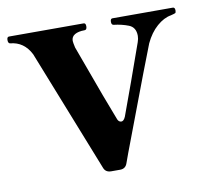

<svg xmlns="http://www.w3.org/2000/svg" viewBox="-71 -556 698 638"><g transform="rotate(-10 278.0 -237.0)"><path d="M230 -3 67 -415Q44 -460 -2 -464Q-9 -465 -9 -476Q-9 -487 -2 -487H250Q257 -487 257 -476Q257 -464 249 -464Q228 -464 216 -457Q204 -450 204 -436Q204 -431 208 -413Q216 -390 271 -241Q279 -221 303 -157Q307 -144 317 -144Q325 -144 331 -158Q368 -258 416 -394Q420 -405 420 -415Q420 -444 397 -453Q374 -462 347 -465Q340 -466 340 -476Q340 -487 347 -487H551Q558 -487 558 -476Q558 -469 555 -467.5Q552 -466 540 -463Q516 -459 492.5 -438.5Q469 -418 453 -384Q445 -366 321 -37L309 -4Q303 13 285 13H255Q236 13 230 -3Z"/></g></svg>

Font: Shippori Mincho B1 ExtraBold
Style: Regular
Weight: 800
Designer: FONTDASU
Foundry: FONTDASU / Google Inc. / but / Adobe
Version: Version 3.110; ttfautohint (v1.8.3)